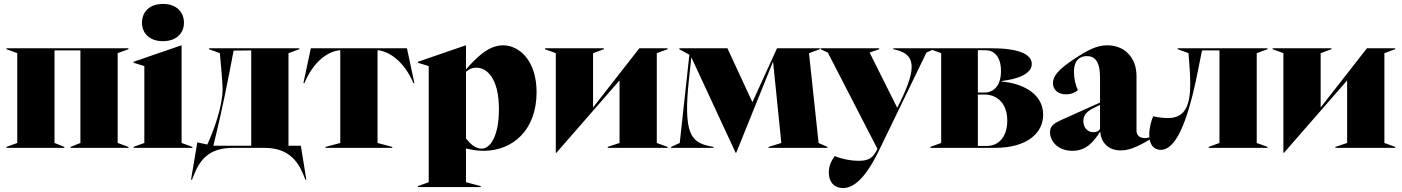

<svg xmlns="http://www.w3.org/2000/svg" viewBox="-20 -754 7147 979"><path d="M13 0H308V-5L258 -25V-497H390V-25L340 -5V0H635V-5L580 -25V-483L635 -503V-508H13V-503L68 -483V-25L13 -5Z M661 0H961V-5L906 -25V-523H905L661 -439V-434L716 -417V-25L661 -5ZM704 -638C704 -583 744 -544 811 -544C877 -544 918 -583 918 -638C918 -695 877 -734 811 -734C744 -734 704 -695 704 -638Z M954 162H959L969 137C1001 58 1048 0 1167 0H1329C1442 0 1495 58 1527 137L1537 162H1542L1514 -11H1451V-483L1506 -503V-508H1046V-503L1101 -483C1105 -442 1115 -332 1115 -300C1115 -212 1070 -88 1037 -17L986 -28ZM1068 -11C1086 -86 1115 -204 1150 -385L1171 -496L1261 -497V-11Z M1640 0H1980V-5L1905 -25V-498C1973 -492 2046 -430 2088 -330H2093L2055 -508H1565L1527 -330H1532C1574 -430 1643 -492 1715 -498V-25L1640 -5Z M2111 200H2431V195L2356 175V3C2381 9 2409 15 2445 15C2596 15 2716 -92 2716 -284C2716 -446 2627 -523 2545 -523C2469 -523 2406 -457 2356 -400V-523H2355L2111 -439V-434L2166 -417V175L2111 195ZM2356 -48V-388C2366 -397 2384 -409 2409 -409C2463 -409 2524 -354 2524 -198C2524 -54 2477 4 2436 4C2405 4 2379 -19 2356 -48Z M2814 25H2817L3139 -344V-25L3079 -5V0H3384V-5L3329 -25V-483L3384 -503V-508H3240L3004 -206V-483L3059 -503V-508H2759V-503L2814 -483Z M3731 25H3734L3921 -438H3922L3964 -25L3899 -5V0H4199V-5L4154 -25L4105 -483L4160 -503V-508H3942L3817 -234H3816L3689 -508H3444V-503L3495 -475L3446 -25L3402 -5V0H3618V-5L3598 -9C3504 -28 3463 -74 3493 -349L3505 -460H3506Z M4278 205C4334 205 4394 153 4461 15L4704 -486L4741 -503V-508H4535V-503L4548 -500C4647 -477 4654 -407 4573 -241L4555 -204L4414 -486L4463 -503V-508H4164V-503L4201 -486L4454 5C4433 50 4411 66 4358 66C4320 66 4277 58 4236 42C4221 62 4206 91 4206 126C4206 175 4235 205 4278 205Z M4724 0H5053C5218 0 5299 -76 5299 -169C5299 -280 5188 -330 5088 -338V-341C5164 -350 5241 -375 5241 -428C5241 -480 5168 -508 5033 -508H4724V-503L4779 -483V-25L4724 -5ZM4966 -10V-272H5000C5063 -272 5116 -228 5116 -139C5116 -54 5070 -10 5013 -10ZM4966 -282V-498H5006C5046 -498 5084 -468 5084 -392C5084 -315 5045 -282 4999 -282Z M5448 15C5518 15 5555 -29 5590 -83C5594 -27 5631 13 5695 13C5751 13 5801 -19 5860 -52V-59C5844 -54 5833 -50 5816 -50C5790 -50 5775 -66 5775 -87V-366C5775 -463 5712 -523 5626 -523C5574 -523 5529 -501 5454 -451C5376 -399 5349 -366 5349 -330C5349 -295 5376 -273 5416 -273C5448 -273 5468 -287 5476 -294C5464 -320 5456 -355 5456 -387C5456 -450 5489 -468 5522 -468C5561 -468 5589 -443 5589 -359V-231L5393 -143C5349 -123 5334 -108 5334 -80C5334 -33 5375 15 5448 15ZM5504 -136C5504 -166 5520 -185 5556 -203L5589 -219V-96C5583 -87 5573 -80 5555 -80C5525 -80 5504 -104 5504 -136Z M5898 10C5947 10 6018 -40 6087 -387L6109 -497H6198V-25L6143 -5V0H6443V-5L6388 -25V-483L6443 -503V-508H5985V-503L6040 -483C6045 -426 6049 -373 6049 -327C6049 -222 6026 -152 5935 -152C5913 -152 5882 -156 5860 -161C5852 -143 5840 -105 5840 -67C5840 -16 5863 10 5898 10Z M6524 25H6527L6849 -344V-25L6789 -5V0H7094V-5L7039 -25V-483L7094 -503V-508H6950L6714 -206V-483L6769 -503V-508H6469V-503L6524 -483Z"/></svg>

Font: Nyght Serif Dark
Style: Regular
Weight: 800
Designer: Maksym Kobuzan
Version: Version 0.410;Glyphs 3.1.2 (3151)